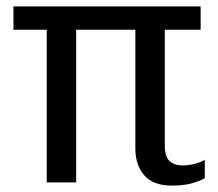

<svg xmlns="http://www.w3.org/2000/svg" viewBox="-20 -570 680 600"><path d="M403 -106V-477H218V0H126V-477H22V-550H607V-477H495V-115Q495 -81 509.5 -67Q524 -53 551 -53Q569 -53 588.5 -58Q608 -63 620 -71V-13Q597 -1 573 4.5Q549 10 517 10Q459 10 431 -22Q403 -54 403 -106Z"/></svg>

Font: Krub Medium
Style: Regular
Weight: 500
Designer: Ekaluck Peanpanawate
Foundry: Cadson Demak Co.,Ltd.
Version: Version 1.000; ttfautohint (v1.6)